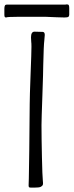

<svg xmlns="http://www.w3.org/2000/svg" viewBox="-87 -852 337 879"><path d="M219 -832Q226 -832 228 -828Q230 -824 230 -815V-785Q230 -778 226 -775Q222 -772 208 -772L172 -773Q138 -775 124 -775H-8Q-54 -775 -59 -772Q-64 -772 -65.5 -775Q-67 -778 -67 -785V-812Q-67 -822 -64.5 -826.5Q-62 -831 -56 -831H212ZM111 -555Q111 -527 107 -413Q103 -303 103 -279Q103 -221 105 -132.5Q107 -44 109 -27Q110 -21 110 -13Q110 -6 107.5 -3Q105 0 100 3Q94 7 69 7Q65 7 56.5 7Q48 7 46 5Q44 3 44 -3L45 -35L47 -166L49 -376Q49 -406 53 -512Q54 -537 56 -593.5Q58 -650 56 -660L55 -681Q55 -707 71 -707L108 -706Q118 -706 118 -692Q118 -687 117 -680.5Q116 -674 116 -668Q113 -646 111 -555Z"/></svg>

Font: Barrio
Style: Regular
Weight: 400
Designer: Pablo Cosgaya & Sergio Jimenez
Foundry: Pablo Cosgaya & Sergio Jimenez
Version: Version 1.005